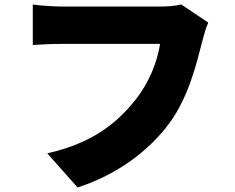

<svg xmlns="http://www.w3.org/2000/svg" viewBox="-20 -767 1040 849"><path d="M728 -221C814 -337 850 -489 874 -583C880 -605 890 -645 901 -667L782 -747C751 -740 711 -738 689 -738H257C224 -738 157 -742 125 -747V-568C151 -570 208 -573 257 -573H688C675 -493 640 -401 576 -322C497 -224 390 -134 189 -89L323 62C499 5 638 -100 728 -221Z"/></svg>

Font: Glow Sans SC Normal Heavy
Style: Regular
Weight: 900
Designer: Ryoko NISHIZUKA (kana, bopomofo & ideographs); Paul D. Hunt (Latin, Greek & Cyrillic); Sandoll Communications, Soo-young
Version: Version 0.93